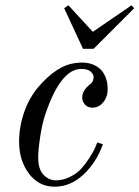

<svg xmlns="http://www.w3.org/2000/svg" viewBox="-20 -692 526 724"><path d="M52 -158Q52 -218 74 -277Q96 -336 140 -381Q175 -418 210.5 -437Q246 -456 290 -456Q308 -456 324 -451Q340 -446 354 -435Q368 -424 377 -403.5Q386 -383 386 -356Q386 -326 369 -306Q352 -286 329 -286Q310 -286 300 -298Q290 -310 290 -324Q290 -352 322 -376Q333 -385 333 -402Q333 -412 322 -422Q311 -432 286 -432Q208 -432 150 -258Q139 -226 131.5 -176Q124 -126 124 -98Q124 -54 144 -33Q164 -12 191 -12Q218 -12 244 -25Q270 -38 286 -55.5Q302 -73 316.5 -95.5Q331 -118 337 -131Q343 -144 347 -155L368 -148Q344 -80 295 -34Q246 12 186 12Q126 12 89 -37.5Q52 -87 52 -158ZM222 -661 238 -672 330 -572 476 -672 486 -661 333 -508H293Z"/></svg>

Font: Old Standard TT
Style: Italic
Weight: 400
Italic angle: -15.2°
Designer: Alexey Kryukov <alexios@thessalonica.org.ru>
Version: Version 2.2